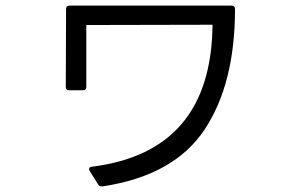

<svg xmlns="http://www.w3.org/2000/svg" viewBox="-20 -634 1040 683"><path d="M297 -33Q297 -40 307 -41Q732 -94 736 -546L287 -545V-325Q287 -313 275 -313H226Q214 -313 214 -325L215 -602Q215 -614 227 -614H804Q816 -614 816 -602Q816 -335 707 -172Q598 -9 345 29H342Q333 29 329 22L299 -26Q297 -29 297 -33Z"/></svg>

Font: LINE Seed JP_TTF Regular
Style: Regular
Weight: 400
Designer: LINE & Fontrix & Fontworks
Version: Version 1.002